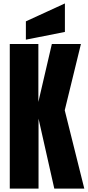

<svg xmlns="http://www.w3.org/2000/svg" viewBox="-20 -1121 521 1141"><path d="M209 0H38.1V-859.4H208V-515.1L288.1 -859.4H460.9L364.7 -465.8L481 0H302.7L209 -416ZM365.7 -931.2 133.8 -885.3V-994.1L365.7 -1100.6Z"/></svg>

Font: Anton
Style: Regular
Weight: 400
Designer: Vernon Adams, Tural Alisoy
Foundry: Vernon Adams
Version: Version 2.300